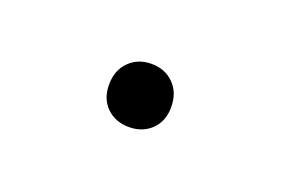

<svg xmlns="http://www.w3.org/2000/svg" viewBox="-30 -116 264 180"><g transform="rotate(20 101.5 -26.5)"><path d="M101.5 5Q88 5 79.2 -3.5Q70.5 -12 70.5 -26Q70.5 -40.5 79.2 -49.2Q88 -58 101.5 -58Q115 -58 123.8 -49.2Q132.5 -40.5 132.5 -26Q132.5 -12 123.8 -3.5Q115 5 101.5 5Z"/></g></svg>

Font: Encode Sans SC Condensed Thin Thin
Style: Regular
Weight: 250
Version: Version 3.002